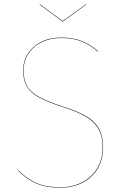

<svg xmlns="http://www.w3.org/2000/svg" viewBox="-20 -865 580 894"><path d="M437 -626 436 -624Q401 -655 361 -671.5Q321 -688 264 -688Q213 -688 173 -668Q133 -648 111.5 -614Q90 -580 90 -538Q90 -493 106 -464.5Q122 -436 160.5 -414.5Q199 -393 270 -370Q339 -348 379.5 -325Q420 -302 440 -267Q460 -232 460 -178Q460 -123 435 -80.5Q410 -38 364.5 -14.5Q319 9 260 9Q195 9 150 -10.5Q105 -30 65 -69L66 -71Q106 -32 150.5 -12.5Q195 7 260 7Q318 7 363 -16.5Q408 -40 433 -82Q458 -124 458 -178Q458 -231 438 -265.5Q418 -300 378 -323Q338 -346 269 -368Q198 -391 159.5 -412.5Q121 -434 104.5 -463Q88 -492 88 -538Q88 -581 110 -615.5Q132 -650 172 -670Q212 -690 264 -690Q322 -690 362 -673.5Q402 -657 437 -626ZM382 -844 273 -765H271L164 -844L166 -845L272 -767L380 -845Z"/></svg>

Font: FiraGO Two
Style: Regular
Weight: 100
Designer: bBox Type
Foundry: bBox Type GmbH
Version: Version 1.001